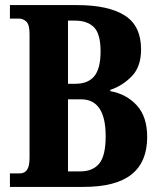

<svg xmlns="http://www.w3.org/2000/svg" viewBox="-20 -734 627 754"><path d="M19 0V-53H57Q77 -53 86.5 -67.5Q96 -82 96 -114V-601Q96 -638 83 -649.5Q70 -661 56 -661H19V-714H283Q405 -714 469.5 -673.5Q534 -633 534 -540Q534 -472 497.5 -434.5Q461 -397 413 -381V-376Q476 -365 517 -320.5Q558 -276 558 -196Q558 -98 496.5 -49Q435 0 308 0ZM276 -405Q326 -405 350.5 -435Q375 -465 375 -532Q375 -601 349 -627Q323 -653 275 -653H247V-405ZM296 -61Q344 -61 369.5 -91.5Q395 -122 395 -199Q395 -344 298 -344H247V-61Z"/></svg>

Font: Noto Serif Khmer ExtraCondensed ExtraBold
Style: Regular
Weight: 800
Width: 2
Designer: Danh Hong and the Monotype Design Team
Foundry: Monotype Imaging Inc.
Version: Version 2.004; ttfautohint (v1.8.4.7-5d5b)